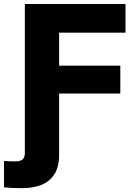

<svg xmlns="http://www.w3.org/2000/svg" viewBox="-75 -748 684 976"><path d="M-54.7 204.1V70.3Q-43.9 71.3 -28.8 71.8Q-13.7 72.3 2 72.3Q28.8 72.3 40 62.3Q51.3 52.2 51.3 30.3V-59.1H225.6V40Q225.6 123.5 177.7 166Q129.9 208.5 35.2 208.5Q8.3 208.5 -15.1 207.3Q-38.6 206.1 -54.7 204.1ZM51.3 0V-727.5H563V-582H225.6V-414.1H536.6V-272.5H225.6V0Z"/></svg>

Font: Inter 24pt ExtraBold
Style: Regular
Weight: 800
Designer: Rasmus Andersson
Foundry: rsms
Version: Version 4.001;git-66647c0bb